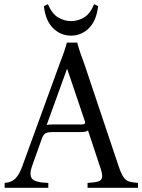

<svg xmlns="http://www.w3.org/2000/svg" viewBox="-20 -890 675 910"><path d="M543 -100Q555 -65 566 -49.5Q577 -34 592.5 -29.5Q608 -25 634 -23V0H395V-23Q429 -25 445.5 -30Q462 -35 464 -51Q466 -67 454 -100L397 -272Q392 -267 382 -265.5Q372 -264 361 -264H230Q208 -264 197 -259Q186 -254 178 -232L131 -100Q118 -62 131.5 -43.5Q145 -25 209 -23V0H2V-23Q34 -25 52.5 -43.5Q71 -62 85 -100L262 -586Q272 -612 281 -637Q290 -662 297 -688H346Q353 -662 361.5 -637Q370 -612 380 -586ZM363 -300Q376 -300 381 -303.5Q386 -307 381 -319L299 -562H297L201 -297Q206 -299 213 -299.5Q220 -300 229 -300ZM426 -870 445 -861Q437 -791 401 -756Q365 -721 317 -721Q268 -721 232 -756Q196 -791 188 -861L207 -870Q227 -824 256 -807Q285 -790 317 -790Q349 -790 378 -807Q407 -824 426 -870Z"/></svg>

Font: Bona Nova
Style: Regular
Weight: 400
Designer: Mateusz Machalski
Foundry: Capitalics
Version: Version 4.001; ttfautohint (v1.8.3)